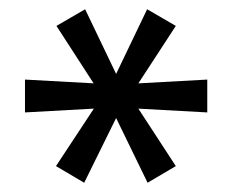

<svg xmlns="http://www.w3.org/2000/svg" viewBox="-20 -736 502 415"><path d="M162 -341 101 -377 190 -512 197 -502 34 -493V-564L198 -555L190 -544L102 -680L164 -716L234 -570H228L298 -716L360 -680L272 -545L264 -555L428 -564V-493L264 -502L272 -512L360 -377L299 -341L228 -487H234Z"/></svg>

Font: Nunito Sans 12pt ExtraLight 10pt Medium
Style: Regular
Weight: 500
Version: Version 3.101;gftools[0.9.27]